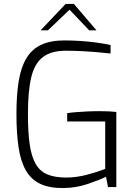

<svg xmlns="http://www.w3.org/2000/svg" viewBox="-20 -944 689 969"><path d="M302 5Q232 6 185.5 -15Q139 -36 112 -81.5Q85 -127 74 -198.5Q63 -270 63 -370Q63 -465 74.5 -535Q86 -605 113.5 -650.5Q141 -696 188 -718Q235 -740 305 -740Q340 -740 381.5 -737.5Q423 -735 464 -729.5Q505 -724 538 -717V-674Q519 -676 482 -679.5Q445 -683 400.5 -685.5Q356 -688 312 -688Q238 -688 196 -655.5Q154 -623 137.5 -553Q121 -483 121 -368Q121 -276 130 -214.5Q139 -153 160.5 -116Q182 -79 219.5 -63.5Q257 -48 315 -48Q365 -48 418.5 -62Q472 -76 511 -92V-331H319V-373Q338 -376 364 -378Q390 -380 420 -381.5Q450 -383 482 -383Q507 -383 529 -382Q551 -381 567 -379V0H525L515 -52Q478 -34 421 -15Q364 4 302 5ZM185 -791 311 -924H353L467 -791H430L331 -895L222 -791Z"/></svg>

Font: Exo Thin Light
Style: Regular
Weight: 300
Version: Version 2.000